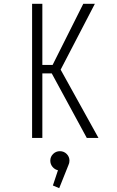

<svg xmlns="http://www.w3.org/2000/svg" viewBox="-20 -720 610 1002"><path d="M433 0 250 -337H201V0H147.5V-700H201V-381H254.5L414.5 -700H475L296.5 -356.5L494 0ZM342.5 118.5Q342.5 131 337 142L289 262L256 248L282.5 168.5Q265 164.5 253.8 150.5Q242.5 136.5 242.5 118.5Q242.5 98 257.2 83.5Q272 69 292.5 69Q313.5 69 328 83.5Q342.5 98 342.5 118.5Z"/></svg>

Font: League Mono Narrow UltraLight
Style: Regular
Weight: 200
Width: 3
Designer: Tyler Finck
Foundry: The League of Moveable Type / Tyler Finck
Version: Version 2.210